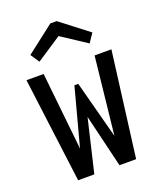

<svg xmlns="http://www.w3.org/2000/svg" viewBox="-164 -1023 943 1126"><g transform="rotate(-20 307.0 -460.0)"><path d="M572 -655 488 0H384L305 -330L227 0H126L42 -655H149L200 -171L296 -531H320L415 -172L467 -655ZM151 -731 114 -786 287 -920H327L501 -786L464 -731L307 -834Z"/></g></svg>

Font: Intel One Mono Medium
Style: Regular
Weight: 500
Monospace: yes
Designer: Fred Shallcrass
Foundry: Frere-Jones Type LLC
Version: Version 1.400;hotconv 1.1.0;makeotfexe 2.6.0;FJTRelease1.4